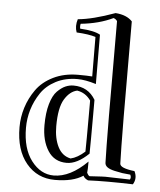

<svg xmlns="http://www.w3.org/2000/svg" viewBox="-55 -814 745 896"><g transform="rotate(5 317.0 -366.0)"><path d="M283.2 -49.8Q225.1 -49.8 195.1 -96.9Q165 -144 165 -215.8Q165 -273.9 177 -315.4Q189 -356.9 208.5 -376.5Q228 -396 246.6 -404.1Q265.1 -412.1 284.2 -412.1Q353 -412.1 387.2 -354V-283.2Q387.2 -149.9 386.2 -102.1Q332 -49.8 283.2 -49.8ZM602.1 -39.1Q618.2 -6.8 600.1 22.9Q475.1 19 390.1 22.9Q372.1 15.1 367.2 2.9Q319.8 34.2 235.8 34.2Q152.8 34.2 101.3 -27.8Q49.8 -89.8 49.8 -196.8Q49.8 -244.1 64 -289.1Q78.1 -334 106.4 -374Q134.8 -414.1 185.3 -439Q235.8 -463.9 300.8 -463.9Q345.2 -463.9 367.2 -461.9Q366.2 -539.1 366.2 -647Q334 -657.2 276.9 -660.2Q266.1 -689 276.9 -722.2Q345.2 -728 450.2 -766.1Q502.9 -762.2 528.8 -733.9Q528.8 -176.8 533.2 -67.9Q534.2 -46.9 602.1 -39.1ZM367.2 -349.1Q342.8 -383.8 303.2 -390.1Q269 -382.8 244.6 -343Q220.2 -303.2 220.2 -215.8Q220.2 -159.2 240 -119.6Q259.8 -80.1 299.8 -71.8Q332 -79.1 366.2 -109.9Q367.2 -158.2 367.2 -283.2ZM584 -21Q559.1 -22.9 546.1 -24.9Q533.2 -26.9 510 -32Q486.8 -37.1 475.3 -45.7Q463.9 -54.2 463.9 -66.9Q460 -175.8 460 -729Q455.1 -737.8 442.9 -742.2Q377.9 -710.9 292 -702.1Q289.1 -689.9 292 -679.2Q357.9 -675.8 386.2 -659.2Q386.2 -521 387.2 -428.2Q336.9 -443.8 300.8 -443.8Q243.2 -443.8 199 -420.9Q154.8 -397.9 129.9 -360.6Q105 -323.2 92.5 -281.7Q80.1 -240.2 80.1 -196.8Q80.1 -99.1 123.5 -42.5Q167 14.2 228 14.2Q305.2 14.2 384.8 -64.9Q384.8 -23.9 382.8 -12.2Q388.2 -1 395 2.9Q411.1 2 427 1Q442.9 0 452.4 -0.5Q461.9 -1 469.2 -1Q496.1 -1 584 2Q590.8 -7.8 584 -21Z"/></g></svg>

Font: Jacques Francois Shadow
Style: Regular
Weight: 400
Designer: Alexei Vanyashin, Nikita Kanarev (i@xarsok.ru)
Foundry: Cyreal (www.cyreal.org)
Version: Version 1.003